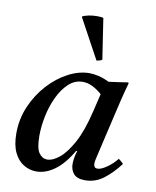

<svg xmlns="http://www.w3.org/2000/svg" viewBox="-85 -811 721 889"><g transform="rotate(10 275.5 -367.0)"><path d="M146 11Q115 11 87 -5.5Q59 -22 42 -57Q25 -92 25 -147Q25 -215 51 -275Q77 -335 119 -381Q161 -427 211.5 -453.5Q262 -480 311 -480Q330 -480 354 -474.5Q378 -469 404 -456Q425 -459 447.5 -462Q470 -465 494 -469L497 -465Q485 -423 476 -385.5Q467 -348 458 -309L412 -111Q411 -104 408 -93Q405 -82 405 -72Q405 -63 409 -57Q413 -51 423 -51Q440 -51 466 -69Q492 -87 513 -113Q526 -104 536 -93Q502 -48 463 -18Q424 12 375 12Q338 12 322 -6.5Q306 -25 306 -53Q306 -80 317 -115H312Q275 -51 232.5 -20Q190 11 146 11ZM378 -393Q357 -412 334 -423.5Q311 -435 287 -435Q250 -435 221 -408Q192 -381 172 -338.5Q152 -296 142 -247.5Q132 -199 132 -155Q132 -95 148 -73.5Q164 -52 186 -52Q212 -52 243.5 -77.5Q275 -103 305.5 -159.5Q336 -216 358 -309ZM231 -729V-733Q241 -738 259.5 -742Q278 -746 298 -746Q306 -746 314.5 -745.5Q323 -745 329 -743L358 -552Q354 -548 346 -546Q338 -544 332 -543Z"/></g></svg>

Font: Tiro Devanagari Sanskrit
Style: Italic
Weight: 400
Italic angle: -11°
Designer: Devanagari: John Hudson & Fiona Ross, assisted by Paul Hanslow. Latin: John Hudson with Paul Hanslow, assisted by Kaja S
Foundry: Tiro Typeworks Ltd.
Version: Version 1.52